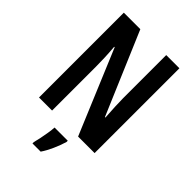

<svg xmlns="http://www.w3.org/2000/svg" viewBox="-271 -818 1143 1143"><g transform="rotate(45 301.0 -246.5)"><path d="M535 0H396L174 -530H170Q174 -481 175.5 -441.5Q177 -402 177 -371V0H67V-714H206L427 -195H431Q428 -243 426 -281.5Q424 -320 424 -350V-714H535ZM370 72Q359 109 341 149.5Q323 190 302 221H233V209Q238 191 243.5 164Q249 137 253.5 109Q258 81 259 61H370Z"/></g></svg>

Font: Noto Sans Arabic ExtCond SemBd
Style: Regular
Weight: 600
Width: 2
Designer: Monotype Design Team, Nadine Chahine, Nizar Qandah and Khaled Hosny
Foundry: Monotype Imaging Inc.
Version: Version 2.012; ttfautohint (v1.8.4.7-5d5b)